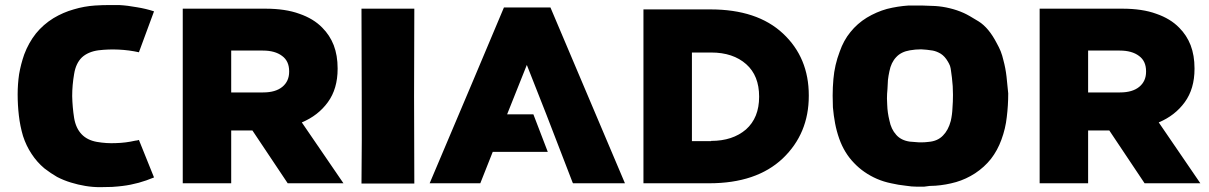

<svg xmlns="http://www.w3.org/2000/svg" viewBox="-20 -735 4847 770"><path d="M457 -714.8Q492.2 -712.9 528.3 -706.1Q565.4 -700.2 597.7 -689.5Q577.1 -634.8 537.1 -525.4Q497.1 -534.2 456.1 -536.1Q415 -538.1 374 -533.2Q333 -527.3 308.6 -504.9Q284.2 -481.4 277.3 -438.5Q269.5 -393.6 269.5 -349.6Q270.5 -304.7 277.3 -261.7Q284.2 -220.7 307.6 -196.3Q330.1 -172.9 368.2 -166Q407.2 -159.2 445.3 -161.1Q484.4 -162.1 522.5 -170.9Q526.4 -171.9 530.3 -171.9Q533.2 -172.9 537.1 -173.8Q557.6 -124 597.7 -23.4Q567.4 -10.7 536.1 -2Q503.9 6.8 471.7 10.7Q457 12.7 429.7 14.6Q401.4 15.6 380.9 15.6Q351.6 15.6 322.3 10.7Q293 5.9 264.6 -2.9Q235.4 -11.7 209 -25.4Q183.6 -40 158.2 -59.6Q127.9 -85 106.4 -118.2Q85 -150.4 72.3 -189.5Q60.5 -229.5 55.7 -271.5Q50.8 -313.5 50.8 -356.4Q50.8 -397.5 56.6 -437.5Q63.5 -477.5 77.1 -516.6Q94.7 -563.5 124 -600.6Q153.3 -636.7 194.3 -662.1Q233.4 -685.5 275.4 -697.3Q317.4 -710 361.3 -712.9Q390.6 -714.8 422.9 -714.8Q455.1 -714.8 457 -714.8Z M712.9 0Q761.7 0 907.2 0Q907.2 -52.7 907.2 -211.9Q928.7 -211.9 992.2 -211.9Q1027.3 -159.2 1133.8 0Q1189.5 0 1357.4 0Q1315.4 -60.5 1190.4 -244.1Q1255.9 -271.5 1294.9 -325.2Q1334 -378.9 1334 -459Q1334 -460 1334 -460.9Q1334 -512.7 1318.4 -553.7Q1302.7 -593.8 1272.5 -624Q1237.3 -660.2 1180.7 -679.7Q1125 -700.2 1043.9 -700.2Q933.6 -700.2 712.9 -700.2Q712.9 -656.2 712.9 -525.4Q712.9 -393.6 712.9 0ZM907.2 -364.3Q907.2 -406.2 907.2 -532.2Q939.5 -532.2 1034.2 -532.2Q1083 -532.2 1111.3 -510.7Q1139.6 -490.2 1139.6 -449.2Q1139.6 -448.2 1139.6 -447.3Q1139.6 -409.2 1112.3 -386.7Q1085 -364.3 1035.2 -364.3Q993.2 -364.3 907.2 -364.3Z M1641.6 -700.2Q1640.6 -525.4 1640.6 -349.6Q1641.6 -173.8 1641.6 1Q1588.9 1 1536.1 1Q1483.4 1 1429.7 1Q1431.6 -174.8 1430.7 -349.6Q1429.7 -525.4 1429.7 -700.2Q1482.4 -700.2 1535.2 -700.2Q1587.9 -700.2 1641.6 -700.2Z M2119.1 -276.4Q2084 -276.4 2013.7 -276.4Q2040 -342.8 2092.8 -474.6Q2119.1 -409.2 2170.9 -276.4Q2170.9 -276.4 2170.9 -276.4Q2206.1 -185.5 2276.4 -2.9Q2276.4 -2 2278.3 0Q2347.7 0 2486.3 0Q2386.7 -234.4 2187.5 -705.1Q2126 -705.1 2001 -705.1Q1902.3 -469.7 1703.1 0Q1771.5 0 1906.2 0Q1922.9 -42 1956.1 -126Q2030.3 -126 2176.8 -126Q2158.2 -175.8 2119.1 -276.4Z M2560.5 -697.3Q2649.4 -697.3 2829.1 -697.3Q3016.6 -697.3 3120.1 -600.6Q3223.6 -503.9 3223.6 -352.5Q3223.6 -351.6 3223.6 -350.6Q3223.6 -199.2 3119.1 -99.6Q3013.7 0 2824.2 0Q2736.3 0 2560.5 0Q2560.5 -116.2 2560.5 -348.6Q2560.5 -464.8 2560.5 -697.3ZM2832 -169.9Q2918 -169.9 2971.7 -215.8Q3024.4 -262.7 3024.4 -346.7Q3024.4 -346.7 3024.4 -347.7Q3024.4 -431.6 2972.7 -477.5Q2919.9 -524.4 2832 -524.4Q2806.6 -524.4 2754.9 -524.4Q2754.9 -405.3 2754.9 -168.9Q2780.3 -168.9 2832 -168.9Q2832 -168.9 2832 -169.9Z M4023.4 -360.4Q4023.4 -312.5 4017.6 -265.6Q4012.7 -219.7 3996.1 -174.8Q3980.5 -131.8 3954.1 -97.7Q3927.7 -64.5 3890.6 -40Q3854.5 -16.6 3814.5 -4.9Q3773.4 6.8 3731.4 9.8Q3719.7 9.8 3708 10.7Q3696.3 11.7 3685.5 13.7Q3677.7 13.7 3671.9 13.7Q3666 13.7 3658.2 13.7Q3646.5 13.7 3635.7 12.7Q3624 11.7 3612.3 9.8Q3583 6.8 3553.7 0Q3524.4 -5.9 3497.1 -17.6Q3443.4 -41 3405.3 -81.1Q3366.2 -121.1 3345.7 -178.7Q3335 -209 3329.1 -240.2Q3323.2 -271.5 3320.3 -304.7Q3319.3 -328.1 3319.3 -351.6Q3319.3 -384.8 3322.3 -418Q3327.1 -474.6 3347.7 -528.3Q3363.3 -573.2 3390.6 -606.4Q3418 -640.6 3456.1 -664.1Q3495.1 -687.5 3537.1 -699.2Q3580.1 -710 3624 -712.9Q3639.6 -712.9 3655.3 -712.9Q3666 -712.9 3676.8 -712.9Q3703.1 -711.9 3730.5 -710.9Q3759.8 -709 3788.1 -702.1Q3817.4 -695.3 3845.7 -682.6Q3863.3 -674.8 3904.3 -649.4Q3945.3 -624 3977.5 -561.5Q3986.3 -545.9 3993.2 -529.3Q4000 -511.7 4003.9 -494.1Q4012.7 -461.9 4016.6 -427.7Q4020.5 -394.5 4023.4 -360.4ZM3793.9 -451.2Q3793 -460.9 3790 -470.7Q3786.1 -480.5 3781.2 -488.3Q3769.5 -508.8 3752.9 -519.5Q3736.3 -529.3 3720.7 -532.2Q3697.3 -536.1 3674.8 -537.1Q3673.8 -537.1 3672.9 -537.1Q3651.4 -537.1 3628.9 -533.2Q3593.8 -527.3 3574.2 -505.9Q3553.7 -484.4 3546.9 -449.2Q3543 -431.6 3541 -414.1Q3540 -396.5 3539.1 -377.9Q3537.1 -358.4 3537.1 -339.8Q3537.1 -327.1 3538.1 -314.5Q3539.1 -283.2 3546.9 -252Q3553.7 -216.8 3574.2 -194.3Q3593.8 -171.9 3628.9 -167Q3647.5 -165 3666 -164.1Q3670.9 -164.1 3675.8 -164.1Q3689.5 -164.1 3704.1 -166Q3740.2 -168.9 3761.7 -191.4Q3783.2 -212.9 3793 -250Q3798.8 -275.4 3799.8 -301.8Q3801.8 -327.1 3801.8 -352.5Q3801.8 -352.5 3801.8 -356.4Q3801.8 -364.3 3800.8 -389.6Q3797.9 -426.8 3793.9 -451.2Z M4149.4 0Q4198.2 0 4343.8 0Q4343.8 -52.7 4343.8 -211.9Q4365.2 -211.9 4428.7 -211.9Q4463.9 -159.2 4570.3 0Q4626 0 4793.9 0Q4752 -60.5 4627 -244.1Q4692.4 -271.5 4731.4 -325.2Q4770.5 -378.9 4770.5 -459Q4770.5 -460 4770.5 -460.9Q4770.5 -512.7 4754.9 -553.7Q4739.3 -593.8 4709 -624Q4673.8 -660.2 4617.2 -679.7Q4561.5 -700.2 4480.5 -700.2Q4370.1 -700.2 4149.4 -700.2Q4149.4 -656.2 4149.4 -525.4Q4149.4 -393.6 4149.4 0ZM4343.8 -364.3Q4343.8 -406.2 4343.8 -532.2Q4376 -532.2 4470.7 -532.2Q4519.5 -532.2 4547.9 -510.7Q4576.2 -490.2 4576.2 -449.2Q4576.2 -448.2 4576.2 -447.3Q4576.2 -409.2 4548.8 -386.7Q4521.5 -364.3 4471.7 -364.3Q4429.7 -364.3 4343.8 -364.3Z"/></svg>

Font: Big-Shock
Style: Black
Weight: 400